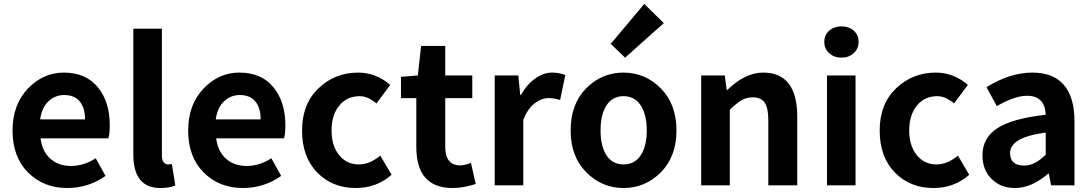

<svg xmlns="http://www.w3.org/2000/svg" viewBox="-20 -944 5564 978"><path d="M322.3 13.7Q202.1 13.7 123 -65.4Q43.9 -144.5 43.9 -279.3Q43.9 -410.2 121.6 -492.2Q199.2 -574.2 304.7 -574.2Q417 -574.2 478 -500Q539.1 -425.8 539.1 -305.7Q539.1 -261.7 532.2 -239.3H186.5Q195.3 -171.9 236.8 -135.3Q278.3 -98.6 341.8 -98.6Q406.2 -98.6 467.8 -137.7L517.6 -47.9Q429.7 13.7 322.3 13.7ZM184.6 -335.9H413.1Q413.1 -394.5 386.2 -427.2Q359.4 -460 306.6 -460Q260.7 -460 226.6 -427.7Q192.4 -395.5 184.6 -335.9Z M796.9 13.7Q659.2 13.7 659.2 -157.2V-797.9H804.7V-150.4Q804.7 -127.9 814 -117.2Q823.2 -106.4 835 -106.4Q845.7 -106.4 855.5 -108.4L873 1Q841.8 13.7 796.9 13.7Z M1216.8 13.7Q1096.7 13.7 1017.6 -65.4Q938.5 -144.5 938.5 -279.3Q938.5 -410.2 1016.1 -492.2Q1093.8 -574.2 1199.2 -574.2Q1311.5 -574.2 1372.6 -500Q1433.6 -425.8 1433.6 -305.7Q1433.6 -261.7 1426.8 -239.3H1081.1Q1089.8 -171.9 1131.3 -135.3Q1172.9 -98.6 1236.3 -98.6Q1300.8 -98.6 1362.3 -137.7L1412.1 -47.9Q1324.2 13.7 1216.8 13.7ZM1079.1 -335.9H1307.6Q1307.6 -394.5 1280.8 -427.2Q1253.9 -460 1201.2 -460Q1155.3 -460 1121.1 -427.7Q1086.9 -395.5 1079.1 -335.9Z M1792 13.7Q1672.9 13.7 1595.7 -65.4Q1518.6 -144.5 1518.6 -279.3Q1518.6 -414.1 1602.1 -494.1Q1685.5 -574.2 1804.7 -574.2Q1894.5 -574.2 1967.8 -511.7L1897.5 -417Q1854.5 -454.1 1811.5 -454.1Q1747.1 -454.1 1708 -406.2Q1668.9 -358.4 1668.9 -279.3Q1668.9 -201.2 1707.5 -153.8Q1746.1 -106.4 1807.6 -106.4Q1863.3 -106.4 1917 -151.4L1974.6 -53.7Q1898.4 13.7 1792 13.7Z M2285.2 13.7Q2100.6 13.7 2100.6 -196.3V-444.3H2022.5V-552.7L2108.4 -559.6L2125 -710H2248V-559.6H2385.7V-444.3H2248V-196.3Q2248 -101.6 2324.2 -101.6Q2346.7 -101.6 2378.9 -114.3L2403.3 -6.8Q2339.8 13.7 2285.2 13.7Z M2500 0V-559.6H2620.1L2629.9 -460.9H2633.8Q2664.1 -514.6 2706.5 -544.4Q2749 -574.2 2793 -574.2Q2828.1 -574.2 2859.4 -561.5L2833 -434.6Q2801.8 -444.3 2774.4 -444.3Q2738.3 -444.3 2703.1 -417.5Q2668 -390.6 2645.5 -334V0Z M2886.7 -279.3Q2886.7 -414.1 2965.8 -494.1Q3044.9 -574.2 3156.2 -574.2Q3266.6 -574.2 3346.2 -493.7Q3425.8 -413.1 3425.8 -279.3Q3425.8 -146.5 3346.2 -66.4Q3266.6 13.7 3156.2 13.7Q3045.9 13.7 2966.3 -66.4Q2886.7 -146.5 2886.7 -279.3ZM3274.4 -279.3Q3274.4 -360.4 3243.7 -407.2Q3212.9 -454.1 3156.2 -454.1Q3099.6 -454.1 3069.3 -407.2Q3039.1 -360.4 3039.1 -279.3Q3039.1 -199.2 3069.3 -152.8Q3099.6 -106.4 3156.2 -106.4Q3212.9 -106.4 3243.7 -152.8Q3274.4 -199.2 3274.4 -279.3ZM3164.1 -650.4 3090.8 -720.7 3261.7 -923.8 3361.3 -826.2Z M3551.8 0V-559.6H3671.9L3681.6 -486.3H3685.5Q3775.4 -574.2 3867.2 -574.2Q4041 -574.2 4041 -348.6V0H3893.6V-331.1Q3893.6 -394.5 3875 -421.4Q3856.4 -448.2 3814.5 -448.2Q3782.2 -448.2 3757.3 -433.6Q3732.4 -418.9 3697.3 -384.8V0Z M4192.4 0V-559.6H4337.9V0ZM4266.6 -650.4Q4228.5 -650.4 4203.6 -673.3Q4178.7 -696.3 4178.7 -730.5Q4178.7 -765.6 4203.6 -787.6Q4228.5 -809.6 4266.6 -809.6Q4304.7 -809.6 4329.1 -787.6Q4353.5 -765.6 4353.5 -730.5Q4353.5 -696.3 4328.6 -673.3Q4303.7 -650.4 4266.6 -650.4Z M4734.4 13.7Q4615.2 13.7 4538.1 -65.4Q4460.9 -144.5 4460.9 -279.3Q4460.9 -414.1 4544.4 -494.1Q4627.9 -574.2 4747.1 -574.2Q4836.9 -574.2 4910.2 -511.7L4839.8 -417Q4796.9 -454.1 4753.9 -454.1Q4689.5 -454.1 4650.4 -406.2Q4611.3 -358.4 4611.3 -279.3Q4611.3 -201.2 4649.9 -153.8Q4688.5 -106.4 4750 -106.4Q4805.7 -106.4 4859.4 -151.4L4917 -53.7Q4840.8 13.7 4734.4 13.7Z M5150.4 13.7Q5076.2 13.7 5030.3 -33.2Q4984.4 -80.1 4984.4 -152.3Q4984.4 -242.2 5061 -291.5Q5137.7 -340.8 5306.6 -359.4Q5302.7 -456.1 5211.9 -456.1Q5147.5 -456.1 5057.6 -403.3L5004.9 -500Q5125 -574.2 5238.3 -574.2Q5344.7 -574.2 5398.9 -511.7Q5453.1 -449.2 5453.1 -327.1V0H5334L5322.3 -59.6H5319.3Q5234.4 13.7 5150.4 13.7ZM5198.2 -100.6Q5251 -100.6 5306.6 -156.2V-268.6Q5125 -245.1 5125 -164.1Q5125 -100.6 5198.2 -100.6Z"/></svg>

Font: Nasu
Style: Bold
Weight: 700
Designer: Ryoko NISHIZUKA (kana &amp; ideographs); Paul D. Hunt (Latin, Greek &amp; Cyrillic); Wenlong ZHANG (bopomofo); Sandoll C
Version: Version 2014.1215